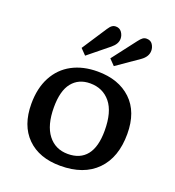

<svg xmlns="http://www.w3.org/2000/svg" viewBox="-144 -909 945 1037"><g transform="rotate(20 328.0 -391.0)"><path d="M319 14Q197 14 127.5 -55Q58 -124 58 -248Q58 -338 92.5 -402.5Q127 -467 189.5 -500.5Q252 -534 336 -534Q457 -534 529 -466Q601 -398 601 -271Q601 -136 527 -61Q453 14 319 14ZM335 -60Q406 -60 443 -106.5Q480 -153 480 -246Q480 -354 436.5 -407Q393 -460 320 -460Q254 -460 216.5 -413.5Q179 -367 179 -272Q179 -169 221 -114.5Q263 -60 335 -60ZM242 -591 210 -624 303 -766Q314 -783 323.5 -789.5Q333 -796 345 -796Q367 -796 379 -779Q391 -762 391 -742Q391 -712 359 -686ZM407 -591 375 -624 480 -761Q492 -777 501.5 -784Q511 -791 523 -791Q547 -791 558 -774Q569 -757 569 -738Q569 -704 534 -679Z"/></g></svg>

Font: Literata 7pt Medium
Style: Regular
Weight: 500
Designer: Latin by Veronika Burian and Jose Scaglione. Greek by Irene Vlachou. Cyrillic by Vera Evstafieva.
Foundry: TypeTogether
Version: Version 3.002